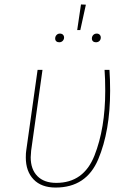

<svg xmlns="http://www.w3.org/2000/svg" viewBox="-20 -833 596 863"><path d="M475 -425Q475 -244 421.5 -117Q368 10 230 10Q166 10 131 -26.5Q96 -63 96 -125Q96 -146 98 -157L149 -519H171L120 -156Q118 -136 118 -126Q118 -72 148 -41.5Q178 -11 233 -11Q356 -11 404.5 -133.5Q453 -256 453 -425Q453 -479 450 -519H472Q475 -477 475 -425ZM366 -812 341 -698H327L344 -813ZM268 -664Q268 -656 262 -649.5Q256 -643 246 -643Q238 -643 233 -647.5Q228 -652 228 -660Q228 -669 234 -675.5Q240 -682 249 -682Q258 -682 263 -677Q268 -672 268 -664ZM433 -664Q433 -655 427 -649Q421 -643 411 -643Q403 -643 398 -647.5Q393 -652 393 -660Q393 -669 399 -675.5Q405 -682 415 -682Q423 -682 428 -677Q433 -672 433 -664Z"/></svg>

Font: FiraGO Thin
Style: Italic
Weight: 100
Italic angle: -8°
Designer: bBox Type GmbH
Foundry: bBox Type GmbH
Version: Version 1.001